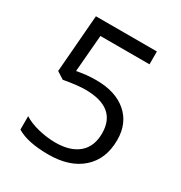

<svg xmlns="http://www.w3.org/2000/svg" viewBox="-170 -836 912 968"><g transform="rotate(30 286.0 -352.0)"><path d="M272 -436Q384.8 -436 449.5 -380.1Q514.2 -324.2 514.2 -227.1Q514.2 -116.2 443.6 -53.2Q373 9.8 249 9.8Q128.4 9.8 64.9 -28.8V-106.9Q99.1 -85 149.9 -72.5Q200.7 -60.1 250 -60.1Q335.9 -60.1 383.5 -100.6Q431.2 -141.1 431.2 -217.8Q431.2 -367.2 248 -367.2Q201.7 -367.2 124 -353L82 -379.9L108.9 -713.9H463.9V-639.2H178.2L160.2 -424.8Q216.3 -436 272 -436Z"/></g></svg>

Font: f01836669
Style: Regular
Weight: 400
Foundry: Ascender Corporation
Version: Version 1.10